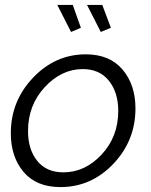

<svg xmlns="http://www.w3.org/2000/svg" viewBox="-20 -751 613 781"><path d="M213 -731H276L309 -638L269 -621ZM334 -731H396L431 -638L390 -621ZM24 -209Q24 -340 114.5 -435Q205 -530 329 -530Q426 -530 478.5 -468Q531 -406 531 -310Q531 -179 441 -84.5Q351 10 226 10Q128 10 76 -51.5Q24 -113 24 -209ZM461 -300Q461 -375 423 -422.5Q385 -470 317 -470Q230 -470 162 -396.5Q94 -323 94 -218Q94 -143 131.5 -96.5Q169 -50 238 -50Q326 -50 393.5 -122.5Q461 -195 461 -300Z"/></svg>

Font: Raleway-v4020
Style: Italic
Weight: 400
Italic angle: -12°
Designer: Matt McInerney, Pablo Impallari, Rodrigo Fuenzalida
Foundry: Matt McInerney, Pablo Impallari, Rodrigo Fuenzalida
Version: Version 4.020;PS 004.020;hotconv 1.0.88;makeotf.lib2.5.64775